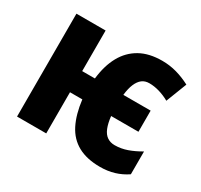

<svg xmlns="http://www.w3.org/2000/svg" viewBox="-124 -720 930 889"><g transform="rotate(30 341.0 -275.0)"><path d="M503 10Q432 10 384.5 -16Q337 -42 311 -93.5Q285 -145 276 -220H210V0H54V-550H210V-333H278Q286 -405 314 -455.5Q342 -506 390 -533Q438 -560 508 -560Q548 -560 585.5 -549.5Q623 -539 659 -520L616 -409Q589 -424 561.5 -432Q534 -440 508 -440Q485 -440 469.5 -428Q454 -416 444 -392.5Q434 -369 430 -333H576V-220H430Q434 -183 444 -158.5Q454 -134 471 -122.5Q488 -111 511 -111Q545 -111 577.5 -122.5Q610 -134 644 -154V-32Q613 -11 578 -0.5Q543 10 503 10Z"/></g></svg>

Font: Noto Sans Display Condensed ExtraBold
Style: Regular
Weight: 800
Width: 3
Designer: Monotype Design Team
Foundry: Monotype Imaging Inc.
Version: Version 2.003